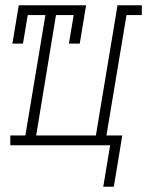

<svg xmlns="http://www.w3.org/2000/svg" viewBox="-20 -550 557 727"><path d="M371 157 397 0H19V-37H76L152 -493H85L67 -385H27L51 -530H306L282 -385H241L259 -493H192L117 -37H343L425 -530H517V-493H459L383 -37H443L411 157Z"/></svg>

Font: Iosevka Slab XLtObl
Style: Regular
Weight: 200
Italic angle: -9°
Monospace: yes
Designer: Belleve Invis
Foundry: Belleve Invis
Version: Version 11.1.1; ttfautohint (v1.8.3)